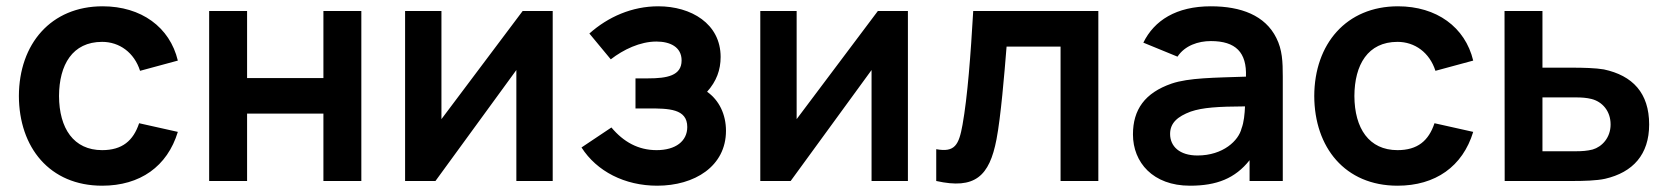

<svg xmlns="http://www.w3.org/2000/svg" viewBox="-20 -575 5300 610"><path d="M304.5 15C425 15 511.5 -46 545 -156L422 -183.5C403.5 -128 368.5 -98 304.5 -98C214 -98 168 -167 167.5 -270C168 -369 210 -442 304.5 -442C359.5 -442 406.5 -408 425 -350L545 -382.5C519.5 -489 428.5 -555 306 -555C142 -555 40.5 -435.5 40 -270C40.5 -107 137.5 15 304.5 15Z M644.5 0H765V-214H1007.5V0H1128V-540H1007.5V-327H765V-540H644.5Z M1736 -540H1640.5L1382.5 -196.5V-540H1267V0H1363.5L1620.5 -352.5V0H1736Z M2068 15C2186.5 15 2286.5 -46.5 2286.5 -159.5C2286.5 -211 2265 -256.5 2226.5 -283.5C2256.5 -317 2269.5 -353 2269.5 -394C2269.5 -500 2175.5 -555 2071.5 -555C1988 -555 1912 -521.5 1852.5 -468.5L1920.5 -386.5C1960.5 -417.5 2013.5 -443 2065.5 -443C2108.5 -443 2145.5 -426 2145.5 -383C2145.5 -334.5 2099.5 -326 2038.5 -326H1999V-230.5H2039C2104 -230.5 2163.5 -230 2163.5 -171.5C2163.5 -126.5 2126.5 -98 2066 -98C2008 -98 1961 -124 1922.5 -170L1827.5 -106.5C1876 -30.5 1965 15 2068 15Z M2864.5 -540H2769L2511 -196.5V-540H2395.5V0H2492L2749 -352.5V0H2864.5Z M2954.5 -101V0C3077.5 27.5 3123.5 -15 3146 -132.5C3159.5 -202.5 3171 -339.5 3178 -427H3349.5V0H3469.5V-540H3072C3064 -402 3054 -267.5 3038 -178.5C3026.5 -115 3014 -90 2954.5 -101Z M3612.5 -439.5 3721 -395C3744.5 -430.5 3787 -444.5 3827 -444.5C3906 -444.5 3941.5 -408.5 3938.5 -331.5C3837 -328 3757.5 -328 3702.5 -309.5C3617 -280 3579.5 -226.5 3579.5 -148C3579.5 -59 3643 15 3760.5 15C3845.5 15 3904 -8 3950 -66V0H4055.5V-331.5C4055.5 -379 4054 -417 4035 -454.5C3999.5 -526 3923 -555 3827 -555C3717 -555 3647 -510 3612.5 -439.5ZM3697.5 -149.5C3697.5 -184.5 3721.5 -205 3763 -220.5C3801 -233.5 3849.5 -236.5 3935.5 -237C3934.5 -213.5 3932 -186 3924.5 -167C3915.5 -129 3866.5 -81 3784.5 -81C3727.5 -81 3697.5 -110 3697.5 -149.5Z M4420 15C4540.5 15 4627 -46 4660.5 -156L4537.5 -183.5C4519 -128 4484 -98 4420 -98C4329.5 -98 4283.5 -167 4283 -270C4283.5 -369 4325.5 -442 4420 -442C4475 -442 4522 -408 4540.5 -350L4660.5 -382.5C4635 -489 4544 -555 4421.5 -555C4257.5 -555 4156 -435.5 4155.5 -270C4156 -107 4253 15 4420 15Z M4760.5 0H4979C5009.5 0 5053 -1 5079.5 -7C5168 -27.5 5219.5 -84 5219.5 -179.5C5219.5 -279.5 5167 -335 5075.5 -354.5C5050 -359 5008 -360 4977.5 -360H4880.5V-540H4760ZM4880.5 -94.5V-265.5H4989.5C5003.5 -265.5 5021 -264.5 5036.5 -260.5C5070 -252 5097 -223 5097 -179.5C5097 -137.5 5069.5 -108.5 5040 -100C5023 -95.5 5004 -94.5 4989.5 -94.5Z"/></svg>

Font: Eudonet
Style: Bold
Weight: 700
Designer: Mikhail Sharanda
Foundry: Mikhail Sharanda
Version: Version 4.503;Glyphs 3.1.2 (3151)